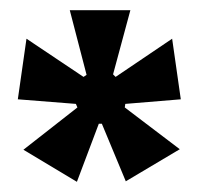

<svg xmlns="http://www.w3.org/2000/svg" viewBox="-20 -714 395 377"><path d="M131 -357 26 -420 132 -503 129 -510 15 -519 32 -638 144 -563 150 -567 117 -694H236L202 -568L207 -563L318 -638L335 -519L226 -510L225 -503L333 -421L227 -358L180 -471H174Z"/></svg>

Font: Bricolage Grotesque 36pt Condensed SemiBold
Style: Regular
Weight: 600
Width: 3
Designer: Mathieu Triay
Foundry: Atelier Triay
Version: Version 1.001;gftools[0.9.33.dev8+g029e19f]